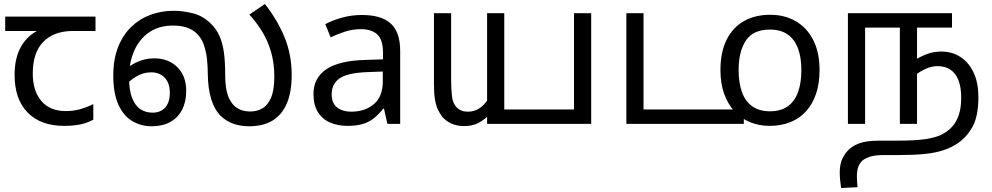

<svg xmlns="http://www.w3.org/2000/svg" viewBox="-20 -620 4965 961"><path d="M301 10Q183 10 118 -57Q53 -124 53 -245Q53 -325 82 -380.5Q111 -436 165 -465H6V-537H458V-465H345Q251 -465 197.5 -411.5Q144 -358 144 -252Q144 -165 187 -114.5Q230 -64 310 -64Q347 -64 381 -73.5Q415 -83 447 -99V-21Q418 -5 383 2.5Q348 10 301 10Z M739 12Q686 12 642 -14Q598 -40 572.5 -96.5Q547 -153 547 -242Q547 -323 571 -384Q595 -445 637 -485.5Q679 -526 733.5 -546Q788 -566 849 -566Q897 -566 947 -553Q997 -540 1035 -502Q1063 -475 1078.5 -440Q1094 -405 1100.5 -359Q1107 -313 1107 -252Q1107 -217 1110.5 -188Q1114 -159 1123 -136Q1132 -113 1148 -95Q1163 -79 1184 -70.5Q1205 -62 1234 -62Q1267 -62 1294 -78Q1321 -94 1337 -132Q1353 -170 1353 -237Q1353 -303 1337 -359Q1321 -415 1292.5 -461.5Q1264 -508 1228 -547L1306 -600Q1368 -521 1404 -434Q1440 -347 1440 -244Q1440 -159 1415.5 -102Q1391 -45 1344 -16.5Q1297 12 1227 12Q1184 12 1148.5 -0.5Q1113 -13 1087 -38Q1055 -68 1038 -121Q1021 -174 1020 -250Q1020 -286 1016 -324Q1012 -362 1000 -396.5Q988 -431 962 -455Q942 -473 914 -482.5Q886 -492 845 -492Q776 -492 727 -458.5Q678 -425 652 -366.5Q626 -308 626 -232Q626 -168 641.5 -129Q657 -90 683.5 -73Q710 -56 743 -56Q770 -56 789.5 -67.5Q809 -79 819.5 -101Q830 -123 830 -155Q830 -205 804 -231.5Q778 -258 737 -258Q697 -258 662 -237Q627 -216 598 -184L583 -248Q613 -283 657.5 -305.5Q702 -328 751 -328Q823 -328 867.5 -284Q912 -240 912 -165Q912 -110 891 -70Q870 -30 831.5 -9Q793 12 739 12Z M1791 -545Q1889 -545 1936 -502Q1983 -459 1983 -365V0H1919L1902 -76H1898Q1875 -47 1850.5 -27.5Q1826 -8 1794.5 1Q1763 10 1718 10Q1670 10 1631.5 -7Q1593 -24 1571 -59.5Q1549 -95 1549 -149Q1549 -229 1612 -272.5Q1675 -316 1806 -320L1897 -323V-355Q1897 -422 1868 -448Q1839 -474 1786 -474Q1744 -474 1706 -461.5Q1668 -449 1635 -433L1608 -499Q1643 -518 1691 -531.5Q1739 -545 1791 -545ZM1817 -259Q1717 -255 1678.5 -227Q1640 -199 1640 -148Q1640 -103 1667.5 -82Q1695 -61 1738 -61Q1806 -61 1851 -98.5Q1896 -136 1896 -214V-262Z M2418 0V-554H2504V-72H2853V-554H2939V0ZM2304 11Q2267 11 2239.5 -1.5Q2212 -14 2193 -36Q2182 -51 2172.5 -70Q2163 -89 2157.5 -120Q2152 -151 2152 -202V-554H2238V-223Q2238 -177 2242 -139.5Q2246 -102 2266 -82Q2276 -72 2289.5 -66.5Q2303 -61 2322 -61Q2351 -61 2376.5 -76Q2402 -91 2424 -125L2422 -39Q2403 -20 2374 -4.5Q2345 11 2304 11Z M3115 0V-554H3201V-72H3703V0Z M4082 -269Q4082 -202 4064.5 -150.5Q4047 -99 4014.5 -63Q3982 -27 3935.5 -8.5Q3889 10 3832 10Q3779 10 3734 -8.5Q3689 -27 3656 -63Q3623 -99 3604.5 -150.5Q3586 -202 3586 -269Q3586 -358 3616 -419.5Q3646 -481 3702 -513.5Q3758 -546 3835 -546Q3908 -546 3963.5 -513.5Q4019 -481 4050.5 -419.5Q4082 -358 4082 -269ZM3677 -269Q3677 -206 3693.5 -159.5Q3710 -113 3745 -88Q3780 -63 3834 -63Q3888 -63 3923 -88Q3958 -113 3974.5 -159.5Q3991 -206 3991 -269Q3991 -333 3974 -378Q3957 -423 3922.5 -447.5Q3888 -472 3833 -472Q3751 -472 3714 -418Q3677 -364 3677 -269Z M4693 -362Q4744 -362 4785.5 -336Q4827 -310 4852 -259Q4877 -208 4877 -134Q4877 -44 4851 8Q4825 60 4778 94Q4746 117 4704.5 131Q4663 145 4609 150.5Q4555 156 4483 156H4408Q4366 156 4343 162Q4320 168 4303 179Q4287 190 4278 210Q4269 230 4269 263Q4269 278 4270 291.5Q4271 305 4272 317L4190 321Q4187 303 4185 281.5Q4183 260 4183 243Q4183 199 4199 168.5Q4215 138 4240 119Q4258 106 4277.5 98.5Q4297 91 4322.5 87.5Q4348 84 4381 84H4474Q4556 84 4607.5 77Q4659 70 4691 54.5Q4723 39 4746 14Q4766 -8 4778.5 -43.5Q4791 -79 4791 -131Q4791 -183 4777.5 -218Q4764 -253 4737.5 -271Q4711 -289 4672 -289Q4644 -289 4615.5 -276.5Q4587 -264 4566 -247L4563 -322Q4589 -338 4621 -350Q4653 -362 4693 -362ZM4224 0V-554H4745V-482H4570V0H4484V-482H4310V0Z"/></svg>

Font: ltamil25
Style: Book
Weight: 400
Designer: Jelle Bosma - Monotype Design Team
Foundry: Monotype Imaging Inc.
Version: Version 2.003